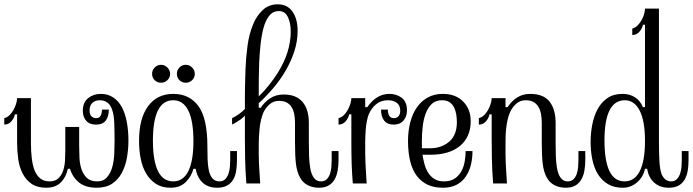

<svg xmlns="http://www.w3.org/2000/svg" viewBox="-20 -860 3248 900"><path d="M448.2 -390.1Q426.8 -390.1 413.3 -378.2Q399.9 -366.2 399.9 -341.8Q399.9 -323.2 408.9 -314.7Q418 -306.2 430.2 -306.2Q446.8 -306.2 452.4 -318.6Q458 -331.1 458 -346.2H490.2Q490.2 -314.9 476.1 -295.4Q461.9 -275.9 430.2 -275.9Q399.9 -275.9 384 -293.9Q368.2 -312 368.2 -340.8Q368.2 -379.9 393.1 -399.9Q418 -419.9 452.1 -419.9Q485.8 -419.9 511 -403.1Q536.1 -386.2 551.5 -357.2Q566.9 -328.1 574.5 -287.6Q582 -247.1 582 -201.2Q582 -160.2 575 -120.6Q567.9 -81.1 551 -49.6Q534.2 -18.1 505.6 1Q477.1 20 433.1 20Q381.8 20 351.3 -3.9Q320.8 -27.8 308.1 -68.8H297.9Q290 -29.8 265.1 -4.9Q240.2 20 196.8 20Q154.8 20 128.4 2Q102.1 -16.1 86.4 -46.1Q70.8 -76.2 65.4 -114.5Q60.1 -152.8 60.1 -192.9V-324.2H49.8Q46.9 -307.1 33.4 -291.5Q20 -275.9 0 -275.9V-306.2Q15.1 -310.1 26.1 -321.5Q37.1 -333 44.4 -346.9Q51.8 -360.8 55.9 -375Q60.1 -389.2 60.1 -399.9H125V-192.9Q125 -151.9 128.9 -118.4Q132.8 -85 142.3 -61Q151.9 -37.1 168.9 -23.4Q186 -9.8 212.9 -9.8Q238.8 -9.8 253.9 -24.4Q269 -39.1 276.1 -60.5Q283.2 -82 284.7 -107.4Q286.1 -132.8 286.1 -154.8V-265.1H351.1V-176.8Q351.1 -148.9 352.5 -119.4Q354 -89.8 362.5 -65.4Q371.1 -41 387.9 -25.4Q404.8 -9.8 436 -9.8Q464.8 -9.8 481.4 -28.8Q498 -47.9 506.1 -76.4Q514.2 -105 515.6 -138.4Q517.1 -171.9 517.1 -200.2Q517.1 -245.1 515.6 -283Q514.2 -320.8 506.8 -341.8Q499 -368.2 483.4 -379.2Q467.8 -390.1 448.2 -390.1Z M792 -419.9Q868.2 -419.9 910.2 -362.5Q952.1 -305.2 952.1 -174.8Q952.1 -143.1 953.1 -113.5Q954.1 -84 959 -61Q963.9 -38.1 975.8 -23.9Q987.8 -9.8 1008.8 -9.8Q1025.9 -9.8 1035.9 -20.3Q1045.9 -30.8 1051 -45.9Q1056.2 -61 1057.6 -78.1Q1059.1 -95.2 1059.1 -108.9V-151.9H1090.8V-109.9Q1090.8 -82 1086.9 -58.1Q1083 -34.2 1072.5 -17.1Q1062 0 1043.9 10Q1025.9 20 998 20Q956.1 20 930.4 -3.4Q904.8 -26.9 897 -68.8H886.7Q877.9 -34.2 851.3 -7.1Q824.7 20 779.8 20Q739.7 20 711.9 2.4Q684.1 -15.1 666 -45.2Q647.9 -75.2 639.9 -114.5Q631.8 -153.8 631.8 -199.2Q631.8 -305.2 674.3 -362.5Q716.8 -419.9 792 -419.9ZM792 -390.1Q696.8 -390.1 696.8 -201.2Q696.8 -106.9 720.5 -58.3Q744.1 -9.8 792 -9.8Q838.9 -9.8 862.8 -57.9Q886.7 -106 886.7 -199.2Q886.7 -293 862.8 -341.6Q838.9 -390.1 792 -390.1ZM734.9 -556.2Q752 -556.2 764.6 -543.5Q777.3 -530.8 777.3 -514.2Q777.3 -496.1 764.6 -484.1Q752 -472.2 734.9 -472.2Q717.3 -472.2 705.1 -484.1Q692.9 -496.1 692.9 -514.2Q692.9 -530.8 705.1 -543.5Q717.3 -556.2 734.9 -556.2ZM851.1 -556.2Q868.2 -556.2 880.6 -543.5Q893.1 -530.8 893.1 -514.2Q893.1 -496.1 880.6 -484.1Q868.2 -472.2 851.1 -472.2Q833 -472.2 821 -484.1Q809.1 -496.1 809.1 -514.2Q809.1 -530.8 821 -543.5Q833 -556.2 851.1 -556.2Z M1279.8 -515.1Q1313 -567.9 1327.9 -616.5Q1342.8 -665 1342.8 -710.9Q1342.8 -752.9 1329.3 -780.5Q1315.9 -808.1 1287.1 -808.1Q1259.8 -808.1 1242.4 -786.6Q1225.1 -765.1 1215.6 -730.5Q1206.1 -695.8 1201.4 -652.3Q1196.8 -608.9 1194.8 -564Q1194.8 -553.2 1194.3 -539.6Q1193.8 -525.9 1193.4 -508.1Q1192.9 -490.2 1192.9 -465.6Q1192.9 -440.9 1192.9 -408.2Q1219.7 -434.1 1241.2 -461.4Q1262.7 -488.8 1279.8 -515.1ZM1427.7 -192.9Q1427.7 -159.2 1428.7 -128.7Q1429.7 -98.1 1434.1 -73.2Q1439 -43 1451.4 -26.4Q1463.9 -9.8 1483.9 -9.8Q1501 -9.8 1511 -19.3Q1521 -28.8 1526.4 -43.9Q1531.7 -59.1 1533.2 -76.7Q1534.7 -94.2 1534.7 -108.9V-151.9H1566.9V-110.8Q1566.9 -83 1562.5 -59.1Q1558.1 -35.2 1547.6 -17.6Q1537.1 0 1519.5 10Q1502 20 1475.1 20Q1446.8 20 1423.3 8.5Q1399.9 -2.9 1385.7 -28.8Q1372.1 -54.2 1367.4 -90.6Q1362.8 -127 1362.8 -192.9V-284.2Q1362.8 -305.2 1359.4 -324Q1356 -342.8 1347.4 -356.9Q1338.9 -371.1 1324.5 -379.2Q1310.1 -387.2 1287.1 -387.2Q1262.7 -387.2 1244.4 -371.6Q1226.1 -356 1214.8 -333Q1208 -316.9 1203.4 -297.4Q1198.7 -277.8 1196.8 -257.8Q1194.8 -237.8 1193.8 -219Q1192.9 -200.2 1192.9 -185.1Q1192.9 -155.8 1192.9 -135.5Q1192.9 -115.2 1193.8 -95.2Q1194.8 -75.2 1196.3 -53Q1197.8 -30.8 1199.7 0H1134.8Q1129.9 -64 1128.9 -117.9Q1127.9 -171.9 1127.9 -212.9V-317.9Q1117.7 -307.1 1107.2 -299.6Q1096.7 -292 1087.9 -287.1Q1076.7 -280.8 1067.9 -275.9V-306.2Q1085 -314 1101.8 -326.4Q1118.7 -338.9 1127.9 -349.1Q1127.9 -381.8 1127.9 -405Q1127.9 -428.2 1128.4 -448Q1128.9 -467.8 1129.4 -488.3Q1129.9 -508.8 1130.9 -538.1Q1132.8 -590.8 1140.4 -646.5Q1147.9 -702.1 1167 -747.1Q1181.6 -784.2 1210.7 -812Q1239.7 -839.8 1281.7 -839.8Q1326.7 -839.8 1350.8 -805.9Q1375 -772 1375 -714.8Q1375 -667 1359.9 -620.1Q1344.7 -573.2 1319.3 -529.5Q1293.9 -485.8 1261 -447Q1228 -408.2 1192.9 -376V-355H1202.6Q1218.8 -380.9 1245.8 -398.9Q1272.9 -417 1310.1 -417Q1368.7 -417 1398.2 -382.1Q1427.7 -347.2 1427.7 -284.2Z M1691.9 -357.9H1701.7Q1721.7 -387.2 1747.8 -403.6Q1773.9 -419.9 1805.7 -419.9Q1838.9 -419.9 1863.3 -401.4Q1887.7 -382.8 1887.7 -342.8Q1887.7 -314 1871.3 -294.9Q1855 -275.9 1825.7 -275.9Q1795.9 -275.9 1781 -294.4Q1766.1 -313 1766.1 -346.2H1797.9Q1797.9 -331.1 1804 -318.6Q1810.1 -306.2 1826.7 -306.2Q1838.9 -306.2 1847.4 -314.7Q1856 -323.2 1856 -341.8Q1856 -366.2 1839.8 -378.2Q1823.7 -390.1 1798.8 -390.1Q1766.1 -390.1 1743.9 -372.1Q1721.7 -354 1709 -325.2Q1703.1 -311 1699.5 -291.5Q1695.8 -272 1694.3 -252.9Q1692.9 -233.9 1692.4 -218Q1691.9 -202.1 1691.9 -192.9Q1691.9 -164.1 1691.9 -142.6Q1691.9 -121.1 1692.9 -100.1Q1693.8 -79.1 1695.3 -55.7Q1696.8 -32.2 1698.7 0H1633.8Q1629.9 -46.9 1628.4 -93Q1627 -139.2 1627 -191.9V-324.2H1616.7Q1613.8 -307.1 1600.3 -291.5Q1586.9 -275.9 1566.9 -275.9V-306.2Q1582 -310.1 1593 -321.5Q1604 -333 1611.3 -346.9Q1618.7 -360.8 1622.8 -375Q1627 -389.2 1627 -399.9H1691.9Z M1892.6 -200.2Q1892.6 -246.1 1903.1 -286.6Q1913.6 -327.1 1934.1 -356.7Q1954.6 -386.2 1985.1 -403.1Q2015.6 -419.9 2055.7 -419.9Q2115.7 -419.9 2151.1 -384Q2186.5 -348.1 2186.5 -292Q2186.5 -253.9 2173.1 -224.4Q2159.7 -194.8 2134.8 -174.8Q2109.9 -154.8 2075.7 -144.8Q2041.5 -134.8 2000.5 -134.8H1960.4Q1963.9 -112.8 1969.7 -90.8Q1975.6 -68.8 1986.6 -51Q1997.6 -33.2 2015.6 -21.5Q2033.7 -9.8 2060.5 -9.8Q2091.8 -9.8 2111.3 -22.9Q2130.9 -36.1 2142.3 -56.6Q2153.8 -77.1 2158.2 -102.5Q2162.6 -127.9 2162.6 -151.9H2194.8Q2194.8 -118.2 2187.3 -87.2Q2179.7 -56.2 2163.1 -32Q2146.5 -7.8 2120.1 6.1Q2093.8 20 2055.7 20Q1976.6 20 1934.6 -34.4Q1892.6 -88.9 1892.6 -200.2ZM1957.5 -165H1994.6Q2049.8 -165 2085.7 -196Q2121.6 -227.1 2121.6 -287.1Q2121.6 -305.2 2118.7 -323.5Q2115.7 -341.8 2108.2 -356.9Q2100.6 -372.1 2087.2 -381.1Q2073.7 -390.1 2051.8 -390.1Q2021.5 -390.1 2003.2 -372.1Q1984.9 -354 1974.9 -326.4Q1964.8 -298.8 1961.2 -264.9Q1957.5 -231 1957.5 -200.2Z M2359.4 -357.9Q2378.4 -387.2 2405 -403.6Q2431.6 -419.9 2464.8 -419.9Q2527.8 -419.9 2556.2 -383.5Q2584.5 -347.2 2584.5 -284.2V-192.9Q2584.5 -159.2 2585.4 -128.7Q2586.4 -98.1 2590.8 -73.2Q2595.7 -43 2608.2 -26.4Q2620.6 -9.8 2640.6 -9.8Q2657.7 -9.8 2667.7 -19.3Q2677.7 -28.8 2683.1 -43.9Q2688.5 -59.1 2689.9 -76.7Q2691.4 -94.2 2691.4 -108.9V-151.9H2723.6V-110.8Q2723.6 -83 2719.2 -59.1Q2714.8 -35.2 2704.3 -17.6Q2693.8 0 2676.3 10Q2658.7 20 2631.8 20Q2603.5 20 2580.1 8.5Q2556.6 -2.9 2542.5 -28.8Q2528.8 -54.2 2524.2 -90.6Q2519.5 -127 2519.5 -192.9V-284.2Q2519.5 -305.2 2516.1 -324.7Q2512.7 -344.2 2504.2 -358.6Q2495.6 -373 2481.2 -381.6Q2466.8 -390.1 2443.8 -390.1Q2418.5 -390.1 2400.6 -374.5Q2382.8 -358.9 2371.6 -335.9Q2363.8 -318.8 2359.6 -299.8Q2355.5 -280.8 2353 -261Q2350.6 -241.2 2350.1 -222.2Q2349.6 -203.1 2349.6 -188Q2349.6 -159.2 2349.6 -138.2Q2349.6 -117.2 2350.6 -96.7Q2351.6 -76.2 2353 -53.5Q2354.5 -30.8 2356.4 0H2291.5Q2286.6 -64 2285.6 -117.9Q2284.7 -171.9 2284.7 -212.9V-324.2H2274.4Q2271.5 -307.1 2258.1 -291.5Q2244.6 -275.9 2224.6 -275.9V-306.2Q2239.7 -310.1 2250.7 -321.5Q2261.7 -333 2269 -346.9Q2276.4 -360.8 2280.5 -375Q2284.7 -389.2 2284.7 -399.9H2349.6V-357.9Z M3068.8 -198.2Q3068.8 -134.8 3071.3 -99.4Q3073.7 -64 3081.5 -43Q3089.8 -24.9 3101.3 -17.3Q3112.8 -9.8 3126.5 -9.8Q3143.6 -9.8 3153.6 -21Q3163.6 -32.2 3168.7 -48.1Q3173.8 -64 3174.8 -80.6Q3175.8 -97.2 3175.8 -108.9V-151.9H3207.5V-109.9Q3207.5 -83 3203.6 -59.6Q3199.7 -36.1 3189.2 -18.1Q3178.7 0 3160.6 10Q3142.6 20 3114.7 20Q3072.8 20 3046.1 -4.4Q3019.5 -28.8 3013.7 -68.8H3003.4Q2995.6 -30.8 2966.6 -5.4Q2937.5 20 2899.4 20Q2858.4 20 2829.6 2.9Q2800.8 -14.2 2782.7 -43.7Q2764.6 -73.2 2756.6 -112.1Q2748.5 -150.9 2748.5 -194.8Q2748.5 -234.9 2756.1 -274.9Q2763.7 -314.9 2780.8 -347.4Q2797.9 -379.9 2826.7 -399.9Q2855.5 -419.9 2898.4 -419.9Q2930.7 -419.9 2955.6 -404.5Q2980.5 -389.2 2993.7 -357.9H3003.4V-744.1H2993.7Q2990.7 -727.1 2977.3 -711.4Q2963.9 -695.8 2943.8 -695.8V-726.1Q2958.5 -730 2969.5 -741.5Q2980.5 -752.9 2988 -766.8Q2995.6 -780.8 2999.5 -794.9Q3003.4 -809.1 3003.4 -819.8H3068.8ZM2908.7 -390.1Q2813.5 -390.1 2813.5 -201.2Q2813.5 -106.9 2836.7 -58.3Q2859.9 -9.8 2907.7 -9.8Q2954.6 -9.8 2979 -57.9Q3003.4 -106 3003.4 -199.2Q3003.4 -293 2978.5 -341.6Q2953.6 -390.1 2908.7 -390.1Z"/></svg>

Font: Sevillana
Style: Regular
Weight: 400
Designer: Olga Umpeleva
Foundry: Brownfox
Version: Version 1.001